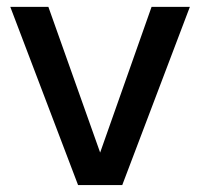

<svg xmlns="http://www.w3.org/2000/svg" viewBox="-20 -536 580 556"><path d="M334 0H206.1L9.8 -516.1H120.1L270 -94.2L418.9 -516.1H529.8Z"/></svg>

Font: Creato Display Medium
Style: Regular
Weight: 500
Version: Version 1.000